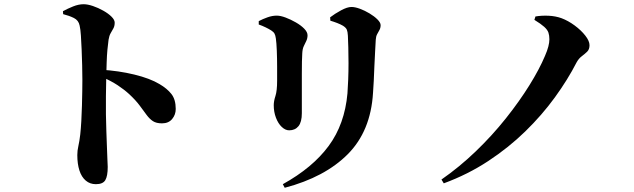

<svg xmlns="http://www.w3.org/2000/svg" viewBox="-20 -818 3000 909"><path d="M434 54Q406 54 386 37Q366 20 356 -11Q346 -42 346 -84Q346 -105 351 -126.5Q356 -148 360 -182Q363 -210 365 -245.5Q367 -281 368 -318Q369 -355 369.5 -387Q370 -419 370 -440Q370 -471 369 -509Q368 -547 366.5 -583.5Q365 -620 363 -650Q361 -680 357 -697Q352 -722 329.5 -733Q307 -744 279 -751L278 -765Q300 -777 326 -787.5Q352 -798 376 -798Q395 -798 420 -789.5Q445 -781 469 -767.5Q493 -754 508 -739Q523 -724 523 -711Q523 -695 517 -684Q511 -673 504 -661Q497 -649 494 -630Q491 -609 488.5 -582Q486 -555 485 -522.5Q484 -490 483 -453Q482 -407 481.5 -363Q481 -319 481.5 -277Q482 -235 483.5 -197.5Q485 -160 486 -129Q487 -89 488.5 -63.5Q490 -38 490 -28Q490 16 478.5 35Q467 54 434 54ZM747 -234Q720 -234 704 -244.5Q688 -255 674 -274Q660 -293 641.5 -318Q623 -343 592 -372Q568 -394 537 -414.5Q506 -435 458 -456V-488Q542 -483 616 -465Q690 -447 735 -420Q771 -399 791.5 -373Q812 -347 812 -302Q812 -275 795 -254.5Q778 -234 747 -234Z M1319 54Q1460 -24 1536 -127Q1612 -230 1625 -376Q1627 -403 1628.5 -441Q1630 -479 1630 -519Q1630 -559 1629 -594Q1628 -629 1627 -649Q1626 -668 1622 -677.5Q1618 -687 1604 -696Q1592 -703 1576.5 -709Q1561 -715 1544 -720L1543 -736Q1565 -753 1594.5 -769Q1624 -785 1644 -785Q1661 -785 1684 -776.5Q1707 -768 1729.5 -754.5Q1752 -741 1767 -726Q1782 -711 1782 -699Q1782 -686 1776.5 -676Q1771 -666 1765.5 -656Q1760 -646 1759 -630Q1758 -609 1756 -575.5Q1754 -542 1752.5 -505Q1751 -468 1749.5 -434.5Q1748 -401 1746 -378Q1735 -197 1626.5 -88Q1518 21 1328 71ZM1349 -201Q1331 -201 1314 -217Q1297 -233 1286.5 -260.5Q1276 -288 1276 -320Q1276 -339 1284 -363.5Q1292 -388 1292 -436Q1292 -462 1292 -501Q1292 -540 1290.5 -578Q1289 -616 1286 -636Q1284 -651 1279.5 -659Q1275 -667 1264 -674Q1253 -681 1237.5 -688.5Q1222 -696 1205 -702V-718Q1224 -728 1246.5 -736Q1269 -744 1290 -744Q1308 -744 1332 -735Q1356 -726 1380.5 -712Q1405 -698 1420.5 -682Q1436 -666 1436 -651Q1436 -637 1430.5 -625Q1425 -613 1418.5 -600Q1412 -587 1411 -565Q1410 -552 1409.5 -526.5Q1409 -501 1409 -468Q1409 -435 1409 -400.5Q1409 -366 1409 -335.5Q1409 -305 1409 -282Q1409 -240 1393 -220.5Q1377 -201 1349 -201Z M2070 32Q2155 -27 2232.5 -101.5Q2310 -176 2374.5 -257Q2439 -338 2486.5 -414.5Q2534 -491 2560 -553Q2571 -578 2576 -597.5Q2581 -617 2581 -632Q2581 -650 2576.5 -663.5Q2572 -677 2556.5 -691Q2541 -705 2510 -724L2515 -740Q2544 -745 2577 -743.5Q2610 -742 2638 -732Q2670 -720 2700.5 -697.5Q2731 -675 2751 -649.5Q2771 -624 2771 -604Q2771 -584 2759.5 -573Q2748 -562 2734 -551.5Q2720 -541 2710 -523Q2668 -441 2607 -357Q2546 -273 2467 -196Q2388 -119 2291.5 -55.5Q2195 8 2081 50Z"/></svg>

Font: Noto Serif HK ExtraLight ExtraBold
Style: Regular
Weight: 800
Version: Version 2.003-H1;hotconv 1.1.1;makeotfexe 2.6.0